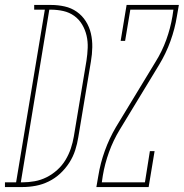

<svg xmlns="http://www.w3.org/2000/svg" viewBox="-89 -755 742 775"><path d="M-69 0V-19H-24L92 -716H49V-735H117Q145 -735 172 -729Q199 -723 221 -707.5Q243 -692 257.5 -669Q272 -646 278 -619.5Q284 -593 283.5 -564.5Q283 -536 278 -507L227 -201Q223 -175 214.5 -148.5Q206 -122 190.5 -98Q175 -74 154 -54.5Q133 -35 107.5 -22.5Q82 -10 55 -5Q28 0 2 0ZM2 -19Q26 -19 51 -23.5Q76 -28 99 -39.5Q122 -51 142 -69Q162 -87 175.5 -109.5Q189 -132 197 -156Q205 -180 209 -204L260 -510Q264 -536 265 -561.5Q266 -587 260.5 -611Q255 -635 242.5 -656Q230 -677 210.5 -691Q191 -705 166.5 -710.5Q142 -716 116 -716H110L-5 -19ZM300 0 308 -46Q316 -96 334 -146Q352 -196 379 -242L538 -504Q565 -547 582 -594Q599 -641 607 -689L611 -716H437L416 -590H398L422 -735H633L625 -689Q617 -639 599 -589Q581 -539 553 -493L394 -231Q368 -188 351 -141Q334 -94 326 -46L322 -19H496L516 -145H535L511 0Z"/></svg>

Font: Iosevka Curly Slab ThEx
Style: Italic
Weight: 100
Width: 7
Italic angle: -9°
Monospace: yes
Designer: Belleve Invis
Foundry: Belleve Invis
Version: Version 11.1.0; ttfautohint (v1.8.3)